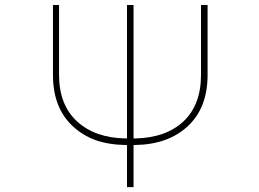

<svg xmlns="http://www.w3.org/2000/svg" viewBox="-20 -773 1040 770"><path d="M489.3 -22.5V-191.4H484.4Q417 -192.4 363.3 -210.9Q310.5 -230.5 271 -267.6Q231.4 -304.7 211.9 -356Q192.4 -407.2 192.4 -472.7V-752.9H216.8V-472.7Q216.8 -352.5 289.1 -286.1Q361.3 -219.7 484.4 -217.8H489.3V-752.9H515.6V-217.8H520.5Q643.6 -219.7 714.8 -285.2Q786.1 -351.6 786.1 -472.7V-752.9H812.5V-472.7Q812.5 -407.2 793 -356Q773.4 -304.7 733.9 -267.6Q694.3 -230.5 641.1 -211.4Q587.9 -192.4 520.5 -191.4H515.6V-22.5Z"/></svg>

Font: Mgen+ 1m thin
Style: Regular
Weight: 100
Designer: [Source Han Sans]
Ryoko NISHIZUKA  (kana & ideographs); Paul D. Hunt (Latin, Greek & Cyrillic); Wenlong ZHANG  (bopomofo
Version: Version 1.059.20150602